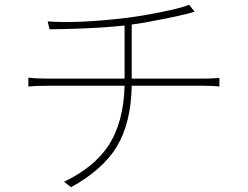

<svg xmlns="http://www.w3.org/2000/svg" viewBox="-20 -762 1040 806"><path d="M833 -432Q871 -432 901 -435V-399Q876 -402 834 -402H533Q530 -245 470 -146Q411 -49 278 24L249 1Q374 -59 434 -149Q499 -247 503 -402H184Q132 -402 99 -399V-436Q133 -432 182 -432H503V-655Q432 -647 339 -643Q272 -640 188 -639L180 -672Q313 -663 511 -687Q576 -695 655 -711Q740 -728 774 -742L797 -713L789 -711L781 -708Q769 -705 762 -703Q712 -691 659 -681Q587 -666 533 -659V-432Z"/></svg>

Font: Noto Sans CJK TC Thin
Style: Regular
Weight: 250
Designer: Ryoko NISHIZUKA ???? (kana & ideographs); Paul D. Hunt (Latin, Greek & Cyrillic); Wenlong ZHANG ??? (bopomofo); Sandoll 
Foundry: Adobe Systems Incorporated
Version: Version 1.004 January 19, 2016